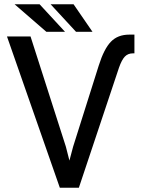

<svg xmlns="http://www.w3.org/2000/svg" viewBox="-20 -883 665 903"><path d="M323.9 -193.2 444.6 -575.3Q469.1 -653.1 501.4 -686.6Q533.7 -720.2 588.1 -720.2H612.2V-632.1H605.1Q581.7 -632.1 567.1 -616.8Q552.6 -601.6 539.8 -565.3L350.9 0H261.4L12.8 -711.6H123.6L289.8 -193.2L306.5 -127.8ZM285.9 -733.3H198.2L48.7 -862.9H166.2ZM415.1 -733.3H337.7L218 -862.9H326Z"/></svg>

Font: Inter UI
Style: Regular
Weight: 400
Designer: Rasmus Andersson
Foundry: rsms
Version: Version 2.2